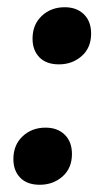

<svg xmlns="http://www.w3.org/2000/svg" viewBox="-20 -501 299 531"><path d="M143 -323Q108 -323 89 -342.5Q70 -362 70 -394Q70 -433 95.5 -457Q121 -481 159 -481Q192 -481 212 -461.5Q232 -442 232 -408Q232 -369 206 -346Q180 -323 143 -323ZM90 10Q55 10 36 -9.5Q17 -29 17 -61Q17 -100 42.5 -124Q68 -148 106 -148Q139 -148 159 -128.5Q179 -109 179 -75Q179 -36 153 -13Q127 10 90 10Z"/></svg>

Font: Bitter Thin
Style: Bold Italic
Weight: 700
Italic angle: -9°
Version: Version 3.021